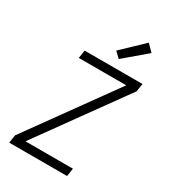

<svg xmlns="http://www.w3.org/2000/svg" viewBox="-232 -1091 1064 1202"><g transform="rotate(30 300.0 -489.5)"><path d="M35 0 44 -58 490 -677H147L156 -735H574L565 -677L119 -58H462L453 0ZM367 -796 327 -834 479 -979 526 -931Z"/></g></svg>

Font: Iosevka Aile Light Oblique
Style: Regular
Weight: 300
Italic angle: -9°
Designer: Belleve Invis
Foundry: Belleve Invis
Version: Version 31.1.0; ttfautohint (v1.8.4)